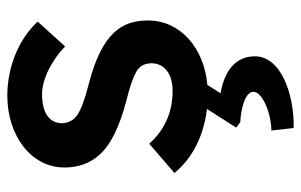

<svg xmlns="http://www.w3.org/2000/svg" viewBox="-169 -409 823 525"><g transform="rotate(-90 242.5 -146.5)"><path d="M148 184 155 245C243 247 351 212 351 139C351 91 318 57 250 45L273 9C374 0 449 -65 449 -153C449 -192 439 -223 414 -248C388 -275 345 -297 280 -314C233 -326 204 -337 190 -347C176 -357 169 -371 168 -387C168 -424 197 -443 248 -443C288 -443 340 -417 378 -380L446 -455C399 -506 323 -538 243 -538C136 -538 47 -474 47 -382C47 -344 58 -313 81 -287C108 -256 156 -232 228 -213C273 -202 301 -191 314 -182C326 -173 332 -160 332 -144C332 -108 302 -86 257 -86C202 -86 152 -105 112 -150L32 -81C72 -32 133 -1 207 8L156 88L171 99C199 100 254 110 254 135C254 160 193 184 148 184Z"/></g></svg>

Font: Easer Grotesk Medium
Style: Regular
Weight: 500
Designer: Boardeaser, Bonnie Shaver-Troup, Thomas Jockin
Foundry: Lexend
Version: Version 1.001;Glyphs 3.1.2 (3151)